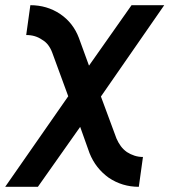

<svg xmlns="http://www.w3.org/2000/svg" viewBox="-32 -520 653 740"><path d="M85 -500 69 -385Q87 -385 102 -380.5Q117 -376 130 -367Q144 -359 153.5 -346.5Q163 -334 169 -318L231 -149L-12 200H114L277 -31L313 70Q325 100 343.5 123.5Q362 147 387 165Q439 200 503 200L519 85Q502 85 486.5 80Q471 75 457 66Q443 56 433.5 43Q424 30 417 14L357 -148L601 -500H475L311 -267L272 -374Q250 -432 200 -466Q149 -500 85 -500Z"/></svg>

Font: Unageo
Style: SemiBold-Italic
Weight: 600
Designer: Richard Sepsi
Foundry: Richard Sepsi
Version: Version 2.000